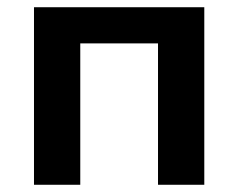

<svg xmlns="http://www.w3.org/2000/svg" viewBox="-20 -511 659 531"><path d="M74 0V-491H545V0H417V-391H202V0Z"/></svg>

Font: Nunito Sans 11pt
Style: Bold
Weight: 700
Version: Version 3.101;gftools[0.9.27]